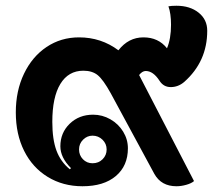

<svg xmlns="http://www.w3.org/2000/svg" viewBox="-20 -639 766 668"><path d="M35 -248Q35 -323 63.5 -382.5Q92 -442 142 -475.5Q192 -509 255 -509Q332 -509 392 -464Q427 -509 479 -509Q531 -509 561 -471Q575 -504 575 -553Q575 -592 566 -617Q576 -619 594 -619Q641 -619 671 -595Q701 -571 701 -532Q701 -425 621 -354Q600 -336 574 -336Q549 -336 535 -358Q513 -392 487 -392Q475 -392 464 -378L655 -9Q646 -1 628 4Q610 9 594 9Q541 9 517 -34L365 -315Q339 -362 320 -377.5Q301 -393 270 -393Q218 -393 190 -347Q162 -301 162 -215Q162 -154 176.5 -115Q191 -76 223 -50L227 -54Q190 -91 190 -130Q190 -177 222.5 -208.5Q255 -240 304 -240Q336 -240 364 -224Q392 -208 408.5 -181Q425 -154 425 -123Q425 -62 383 -26.5Q341 9 267 9Q199 9 146 -23.5Q93 -56 64 -114Q35 -172 35 -248ZM351 -119Q351 -139 336.5 -153Q322 -167 302 -167Q283 -167 269 -153Q255 -139 255 -119Q255 -99 268.5 -85Q282 -71 302 -71Q323 -71 337 -85Q351 -99 351 -119Z"/></svg>

Font: K2D ExtraBold
Style: Regular
Weight: 800
Designer: Katatrad Aksorn Co.,Ltd.
Foundry: Cadson Demak Co.,Ltd.
Version: Version 1.000; ttfautohint (v1.6)